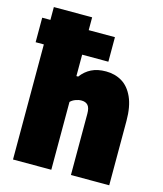

<svg xmlns="http://www.w3.org/2000/svg" viewBox="-119 -896 832 983"><g transform="rotate(15 297.0 -404.0)"><path d="M553.5 -341.5V0H350.5V-324.5Q350.5 -356 338.8 -369.2Q327 -382.5 304.5 -382.5Q288.5 -382.5 272.5 -376.2Q256.5 -370 246.5 -359.5V0H43.5V-610H0V-740H43.5V-808H246.5V-740H385.5V-610H246.5V-496.5H256Q278.5 -527 310.5 -543Q342.5 -559 387.5 -559Q435 -559 472.2 -536.8Q509.5 -514.5 531.5 -465.8Q553.5 -417 553.5 -341.5Z"/></g></svg>

Font: Encode Sans SemiCondensed Black
Style: Regular
Weight: 900
Width: 4
Designer: Multiple Designers
Foundry: Impallari Type
Version: Version 2.000